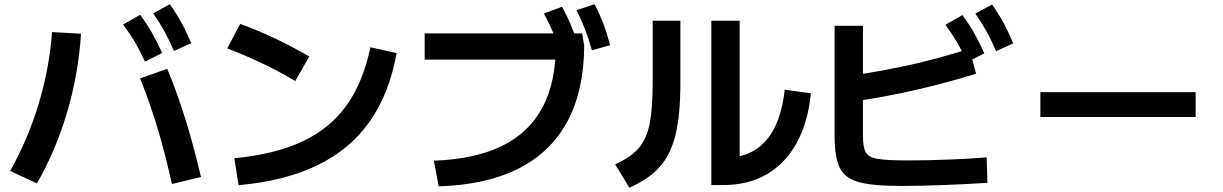

<svg xmlns="http://www.w3.org/2000/svg" viewBox="-20 -838 5665 889"><path d="M628.6 -474.8 754.2 -519.4Q799 -412.1 836.9 -291.1Q874.8 -170.1 910.5 -18.9L776.2 14.1Q744.1 -130 708.1 -248.9Q672 -367.9 628.6 -474.8ZM221.3 -689.4 355.1 -681.9Q343.5 -497.8 291.4 -320.3Q239.3 -142.8 151 11.1L27 -46.4Q109.7 -193.6 158.9 -356.7Q208.1 -519.8 221.3 -689.4ZM549.9 -724.6 628.9 -769.4Q658.3 -730.2 682.4 -688.2Q706.4 -646.1 730.8 -592.5L651 -552.5Q628.5 -602.6 604.4 -643.4Q580.4 -684.2 549.9 -724.6ZM689 -776.6 766.5 -818.4Q795.8 -777.3 819.2 -734.6Q842.7 -691.8 865.3 -638.4L785.4 -602Q763.1 -653.9 740.3 -695Q717.6 -736.1 689 -776.6Z M1695.1 -619.1 1816.4 -592.4Q1782.5 -403.7 1691.4 -274.7Q1600.2 -145.6 1449.4 -72.7Q1298.7 0.3 1084.6 19.4L1065 -105.5Q1251.8 -123.1 1379.5 -182.7Q1507.1 -242.3 1584.2 -349.5Q1661.2 -456.6 1695.1 -619.1ZM1032.2 -613.8 1091.9 -727.4Q1251 -669.9 1411.9 -576.5L1347.3 -462.7Q1272.1 -507.6 1193.3 -545Q1114.4 -582.5 1032.2 -613.8Z M2553.7 -629 2618 -562H1946.3V-683.3H2675.6L2684.9 -626.9Q2684.5 -420.4 2607.8 -277Q2531.1 -133.6 2381.1 -57.6Q2231 18.3 2011.1 24.7L1988.7 -93.9Q2178.4 -100.9 2303.9 -162.1Q2429.4 -223.4 2491.5 -340Q2553.7 -456.6 2553.7 -629ZM2498.2 -775.4 2582.4 -806.8Q2606.6 -762.9 2625.4 -717.5Q2644.2 -672.1 2660.1 -619.1L2575 -592.6Q2558.4 -646.9 2540 -689.7Q2521.6 -732.6 2498.2 -775.4ZM2649.6 -791 2732.8 -818.4Q2756 -774.2 2773.3 -728.8Q2790.7 -683.5 2805.1 -628.5L2720.7 -605.3Q2706 -658.6 2689 -702.1Q2672.1 -745.7 2649.6 -791Z M3273.6 -742H3404.8V-38.6L3328 -106Q3411.8 -106 3471.2 -140.9Q3530.6 -175.7 3566.1 -246.3Q3601.6 -316.8 3613.4 -422.7L3734.7 -405.8Q3720.9 -271 3668.5 -175.8Q3616.1 -80.6 3529.9 -30.8Q3443.7 18.9 3328 18.9H3273.6ZM3002.1 -459.5V-742H3130.2V-450.2Q3130.2 -305.6 3108 -214.3Q3085.8 -123.1 3035 -65.7Q2984.2 -8.3 2894.2 30.9L2828.2 -76.9Q2901.4 -110.7 2937.6 -152.4Q2973.7 -194.1 2987.9 -263.7Q3002.1 -333.4 3002.1 -459.5Z M3844.3 -212.5V-718.5H3975.6V-208.9Q3975.6 -155 3988.9 -132.3Q4002.1 -109.6 4043.3 -102.4Q4084.5 -95.2 4184.3 -95.2Q4274 -95.2 4373 -99.1Q4472.1 -103 4548.4 -109.3L4551.9 8.4Q4467.6 14.2 4353.8 18.6Q4240 23 4155.3 23Q4019.9 23 3955.9 5Q3891.8 -12.9 3868.1 -61.5Q3844.3 -110.1 3844.3 -212.5ZM4468.4 -611.8 4499.6 -496.6Q4362.5 -454.5 4228.2 -423.5Q4093.9 -392.4 3949.6 -370.5L3929.9 -488.7Q4086.7 -513.3 4205.6 -540.2Q4324.6 -567.2 4468.4 -611.8ZM4357.5 -723.3 4436.1 -768.1Q4465.5 -728.9 4489.5 -686.9Q4513.6 -644.8 4537.9 -590.8L4458 -551.2Q4434.8 -602 4411 -642.6Q4387.2 -683.2 4357.5 -723.3ZM4496.2 -775.3 4573.3 -817.1Q4602.6 -776.1 4626 -733Q4649.4 -690 4671.5 -637.1L4592 -601.1Q4570.3 -652.2 4547.5 -693Q4524.8 -733.8 4496.2 -775.3Z M4797.1 -411.4H5516V-296.2H4797.1Z"/></svg>

Font: Pretendard JP Variable
Style: Regular
Weight: 400
Designer: Base glyphs from Inter by Rasmus Andersson; Hangul glyphs from Noto Sans CJK(Source Han Sans) by Jang Soo-young and Kang
Foundry: Kil Hyung-jin
Version: Version 1.307;Glyphs 3.2 (3192)